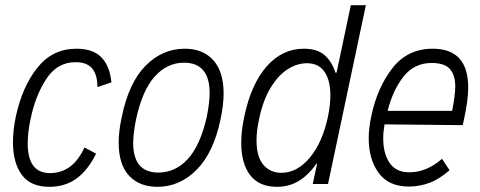

<svg xmlns="http://www.w3.org/2000/svg" viewBox="-20 -710 1853 741"><path d="M30 -161Q30 -207 41 -260Q66 -376 124.5 -449Q183 -522 275 -522Q339 -522 371.5 -488.5Q404 -455 410 -392L356 -374Q356 -421 336 -445.5Q316 -470 271 -470Q201 -470 158.5 -405Q116 -340 98 -250Q87 -201 87 -156Q87 -42 173 -42Q261 -42 306 -141L351 -117Q320 -54 276 -21.5Q232 11 170 11Q98 11 64 -35.5Q30 -82 30 -161Z M438 -160Q438 -204 450 -259Q477 -391 542 -456.5Q607 -522 693 -522Q763 -522 803 -478Q843 -434 843 -349Q843 -305 831 -249Q804 -120 738.5 -54.5Q673 11 588 11Q518 11 478 -32Q438 -75 438 -160ZM778 -259Q789 -314 789 -351Q789 -468 690 -468Q625 -468 577 -414.5Q529 -361 505 -249Q494 -194 494 -159Q494 -44 591 -44Q657 -44 705 -96.5Q753 -149 778 -259Z M1392 -690 1246 0H1187L1204 -79H1202Q1169 -33 1132 -11Q1095 11 1049 11Q980 11 945.5 -34Q911 -79 911 -159Q911 -206 923 -261Q949 -385 1009 -453.5Q1069 -522 1153 -522Q1202 -522 1230.5 -499Q1259 -476 1275 -429L1279 -430L1334 -690ZM1246 -261Q1255 -306 1255 -342Q1255 -401 1232 -433.5Q1209 -466 1165 -466Q1127 -466 1090.5 -443Q1054 -420 1024.5 -371.5Q995 -323 980 -251Q970 -205 970 -168Q970 -105 996.5 -74Q1023 -43 1066 -43Q1127 -43 1176 -102Q1225 -161 1246 -261Z M1787 -372Q1787 -325 1772 -256L1766 -227L1464 -230Q1459 -200 1459 -176Q1459 -118 1483.5 -81.5Q1508 -45 1560 -45Q1626 -45 1686 -97L1715 -53Q1675 -18 1636.5 -4Q1598 10 1558 10Q1480 10 1441.5 -42.5Q1403 -95 1403 -177Q1403 -214 1413 -262Q1436 -372 1494.5 -447Q1553 -522 1650 -522Q1787 -522 1787 -372ZM1476 -282H1725Q1737 -344 1737 -376Q1737 -421 1716 -444Q1695 -467 1646 -467Q1579 -467 1537.5 -414.5Q1496 -362 1476 -282Z"/></svg>

Font: Decalotype Light Italic
Style: Regular
Weight: 300
Italic angle: -12°
Designer: Alfredo Marco Pradil
Foundry: Alfredo Marco Pradil
Version: Version 1.0